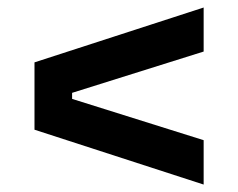

<svg xmlns="http://www.w3.org/2000/svg" viewBox="-20 -584 634 511"><path d="M71.8 -238.8V-418L522 -564V-446.8L171.9 -336.9V-320.8L522 -210.9V-92.8Z"/></svg>

Font: Sora SemiBold
Style: Regular
Weight: 600
Designer: Jonathan Barnbrook, Julián Moncada
Foundry: Barnbrook Fonts
Version: Version 2.000